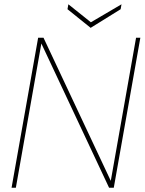

<svg xmlns="http://www.w3.org/2000/svg" viewBox="-20 -876 675 896"><path d="M34 0 158 -700H183L497 -32L615 -700H635L511 0H489L173 -673L54 0ZM547 -856 543 -833 403 -746 295 -833 299 -856 404 -772Z"/></svg>

Font: DM Sans 24pt Thin
Style: Italic
Weight: 250
Italic angle: -10°
Designer: Colophon Foundry, Jonny Pinhorn
Foundry: Colophon Foundry
Version: Version 4.004;gftools[0.9.30]